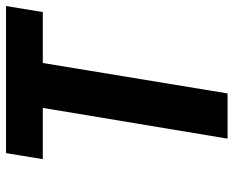

<svg xmlns="http://www.w3.org/2000/svg" viewBox="-89 -686 775 637"><g transform="rotate(-90 298.5 -367.5)"><path d="M157 0H307L408 -613H577L597 -735H109L89 -613H259Z"/></g></svg>

Font: Iosevka Sparkle Heavy
Style: Italic
Weight: 900
Italic angle: -9°
Designer: Belleve Invis
Foundry: Belleve Invis
Version: Version 4.5.0; ttfautohint (v1.8.3)